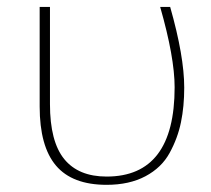

<svg xmlns="http://www.w3.org/2000/svg" viewBox="-20 -508 599 546"><path d="M92.8 -205.1V-488.3H122.1V-211.9Q122.1 -105.5 162.6 -55.7Q203.1 -5.9 283.2 -5.9Q476.6 -5.9 476.6 -259.8Q476.6 -344.7 435.5 -488.3H463.9Q503.9 -347.7 503.9 -258.8Q503.9 -205.1 494.6 -160.2Q485.4 -115.2 462.4 -73.2Q439.5 -31.2 393.6 -6.8Q347.7 17.6 283.2 17.6Q185.5 17.6 139.2 -37.1Q92.8 -91.8 92.8 -205.1Z"/></svg>

Font: Gothic A1 Thin
Style: Regular
Weight: 250
Designer: HanYang I&C Co.,Ltd.
Foundry: HanYang I&C Co.,Ltd.
Version: Version 2.50